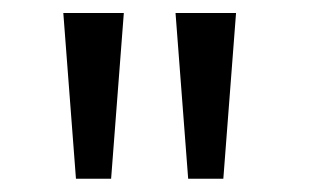

<svg xmlns="http://www.w3.org/2000/svg" viewBox="-20 -777 490 296"><path d="M77.6 -757H170.9L151.3 -501.4H97.1ZM250.6 -757H343.9L324.3 -501.4H270.1Z"/></svg>

Font: League Mono Thin Condensed
Style: Regular
Weight: 100
Width: 1
Designer: Tyler Finck
Foundry: The League of Moveable Type / Tyler Finck
Version: Version 2.300;RELEASE